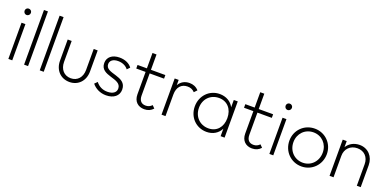

<svg xmlns="http://www.w3.org/2000/svg" viewBox="-7 -1504 4680 2317"><g transform="rotate(20 2333.5 -346.0)"><path d="M76 0H126V-465H76ZM61 -615C61 -592 78 -573 101 -573C124 -573 142 -592 142 -615C142 -637 124 -655 101 -655C78 -655 61 -637 61 -615Z M278 0H329V-702H278Z M479 0H530V-702H479Z M862 10C975 10 1054 -74 1054 -194V-465H1003V-196C1003 -101 947 -38 862 -38C776 -38 720 -102 720 -196V-465H669V-194C669 -73 749 10 862 10Z M1332 10C1430 10 1494 -41 1494 -121C1494 -299 1229 -229 1229 -354C1229 -397 1264 -429 1331 -429C1387 -429 1434 -407 1461 -370L1494 -404C1461 -450 1402 -475 1334 -475C1239 -475 1180 -425 1180 -351C1180 -181 1445 -252 1445 -116C1445 -66 1402 -36 1333 -36C1273 -36 1223 -59 1185 -108L1151 -74C1192 -23 1256 10 1332 10Z M1823 10C1871 10 1907 -7 1936 -39L1904 -72C1881 -48 1856 -37 1824 -37C1768 -37 1738 -72 1738 -135V-419H1923V-465H1738V-662H1686V-465H1566V-419H1686V-131C1686 -40 1743 10 1823 10Z M2043 0H2094V-278C2094 -374 2147 -427 2223 -427C2262 -427 2291 -415 2316 -388L2350 -424C2317 -460 2278 -475 2232 -475C2171 -475 2122 -447 2094 -397V-465H2043Z M2622 10C2704 10 2769 -30 2802 -96V0H2853V-465H2802V-371C2769 -436 2702 -475 2620 -475C2487 -475 2386 -369 2386 -232C2386 -95 2487 10 2622 10ZM2439 -233C2439 -346 2518 -427 2628 -427C2734 -427 2804 -349 2804 -232C2804 -115 2735 -38 2629 -38C2519 -38 2439 -120 2439 -233Z M3207 10C3255 10 3291 -7 3320 -39L3288 -72C3265 -48 3240 -37 3208 -37C3152 -37 3122 -72 3122 -135V-419H3307V-465H3122V-662H3070V-465H2950V-419H3070V-131C3070 -40 3127 10 3207 10Z M3428 0H3478V-465H3428ZM3413 -615C3413 -592 3430 -573 3453 -573C3476 -573 3494 -592 3494 -615C3494 -637 3476 -655 3453 -655C3430 -655 3413 -637 3413 -615Z M3841 10C3975 10 4081 -96 4081 -234C4081 -370 3975 -475 3841 -475C3705 -475 3600 -370 3600 -234C3600 -97 3705 10 3841 10ZM3652 -234C3652 -344 3733 -427 3841 -427C3948 -427 4028 -345 4028 -235C4028 -122 3948 -38 3841 -38C3733 -38 3652 -122 3652 -234Z M4551 -276V0H4601V-282C4601 -391 4526 -475 4417 -475C4345 -475 4285 -441 4252 -387V-465H4201V0H4252V-276C4252 -365 4315 -428 4405 -428C4493 -428 4551 -367 4551 -276Z"/></g></svg>

Font: MV Cash ExtraLight
Style: Regular
Weight: 200
Designer: Rodrigo Fuenzalida
Foundry: fragTYPE
Version: Version 1.100;Glyphs 3.1.2 (3151)